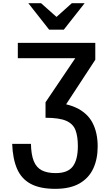

<svg xmlns="http://www.w3.org/2000/svg" viewBox="-20 -987 705 1215"><path d="M329.6 208Q233.4 208 174.6 176.5Q115.7 145 88.1 81.5Q60.5 18.1 57.1 -76.7H175.8Q177.2 -8.3 193.6 32.2Q210 72.8 244.1 90.6Q278.3 108.4 332.5 108.4Q409.2 108.4 440.9 65.9Q472.7 23.4 472.7 -62.5Q472.7 -123.5 457.8 -163.3Q442.9 -203.1 399.2 -222.4Q355.5 -241.7 268.1 -241.7V-339.8Q387.7 -339.8 460.2 -306.2Q532.7 -272.5 565.4 -210Q598.1 -147.5 598.1 -60.1Q598.1 19 570.3 79.3Q542.5 139.6 483.2 173.8Q423.8 208 329.6 208ZM369.1 -282.2 268.1 -339.8 462.9 -628.4 465.3 -618.7H92.8V-715.8H583V-608.9ZM291 -799.3 159.2 -966.8H239.7L356.9 -862.8H318.4L434.6 -966.8H515.6L383.8 -799.3Z"/></svg>

Font: Monda SemiBold
Style: Regular
Weight: 600
Designer: Vernon Adams
Foundry: Vernon Adams
Version: Version 2.200